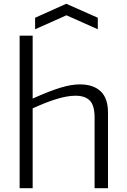

<svg xmlns="http://www.w3.org/2000/svg" viewBox="-20 -997 671 1017"><path d="M166 -903 331 -977 498 -903V-842L332 -916L166 -842ZM84 -808H153V-475Q198 -495 233.5 -509Q269 -523 298.5 -532Q328 -541 353.5 -545.5Q379 -550 403 -550Q474 -550 513 -513.5Q552 -477 552 -401V0H481V-375Q481 -438 456 -464Q431 -490 380 -490Q336 -490 278 -472Q220 -454 153 -423V0H84Z"/></svg>

Font: Encode Sans Wide
Style: Light
Weight: 300
Designer: Pablo Impallari, Andres Torresi
Foundry: Pablo Impallari, Andres Torresi
Version: Version 1.000; ttfautohint (v1.00) -l 8 -r 50 -G 200 -x 14 -